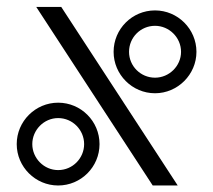

<svg xmlns="http://www.w3.org/2000/svg" viewBox="-20 -644 628 566"><path d="M430.2 -97.2H503.9L160.6 -623.5H86.9ZM559.1 -491.2C559.1 -558.6 503.9 -613.3 437 -613.3C369.6 -613.3 314.9 -558.6 314.9 -491.2C314.9 -424.3 369.6 -369.1 437 -369.1C503.9 -369.1 559.1 -424.3 559.1 -491.2ZM437 -567.9C478.5 -567.9 513.7 -533.7 513.7 -491.2C513.7 -449.2 478.5 -415 437 -415C394.5 -415 360.4 -449.2 360.4 -491.2C360.4 -533.7 394.5 -567.9 437 -567.9ZM273.4 -219.2C273.4 -286.6 218.8 -341.3 151.4 -341.3C84.5 -341.3 29.3 -286.6 29.3 -219.2C29.3 -151.9 84.5 -97.2 151.4 -97.2C218.8 -97.2 273.4 -151.9 273.4 -219.2ZM151.4 -295.9C194.3 -295.9 228 -260.7 228 -219.2C228 -177.7 194.3 -142.6 151.4 -142.6C109.4 -142.6 75.2 -177.7 75.2 -219.2C75.2 -260.7 109.4 -295.9 151.4 -295.9Z"/></svg>

Font: Ya Modern Pro
Style: Bold
Weight: 700
Designer: Yahyaalaswadi
Foundry: Yahyaalaswadi
Version: Version 1.000;September 23, 2024;FontCreator 15.0.0.2974 64-